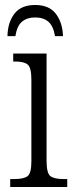

<svg xmlns="http://www.w3.org/2000/svg" viewBox="-20 -751 300 771"><path d="M21 0V-32H37Q75 -32 90.5 -43.5Q106 -55 106 -103V-431Q106 -479 91.5 -491.5Q77 -504 41 -504H33V-536H167V-106Q167 -56 182 -44Q197 -32 236 -32H250V0ZM10 -606Q11 -661 38 -696Q65 -731 121 -731Q177 -731 204 -696Q231 -661 233 -606H201Q194 -647 174 -664Q154 -681 121 -681Q89 -681 68.5 -664Q48 -647 42 -606Z"/></svg>

Font: Noto Serif Condensed Light
Style: Regular
Weight: 300
Width: 3
Designer: Monotype Design Team
Foundry: Monotype Imaging Inc.
Version: Version 2.013